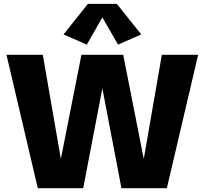

<svg xmlns="http://www.w3.org/2000/svg" viewBox="-20 -992 1078 1012"><path d="M179.2 0 14.2 -703.1H205.6L300.8 -154.3L409.2 -703.1H629.4L737.8 -154.3L833 -703.1H1024.4L859.4 0H620.1L519.5 -526.4L418.5 0ZM437.5 -756.8 314.9 -810.5 443.4 -971.7H595.7L724.6 -810.5L602.1 -756.8L519.5 -900.4Z"/></svg>

Font: Schibsted Grotesk ExtraBold
Style: Regular
Weight: 800
Designer: Bakken & Baeck AS, Henrik Kongsvoll
Foundry: Schibsted ASA
Version: Version 1.100; ttfautohint (v1.8.4.7-5d5b);gftools[0.9.25]